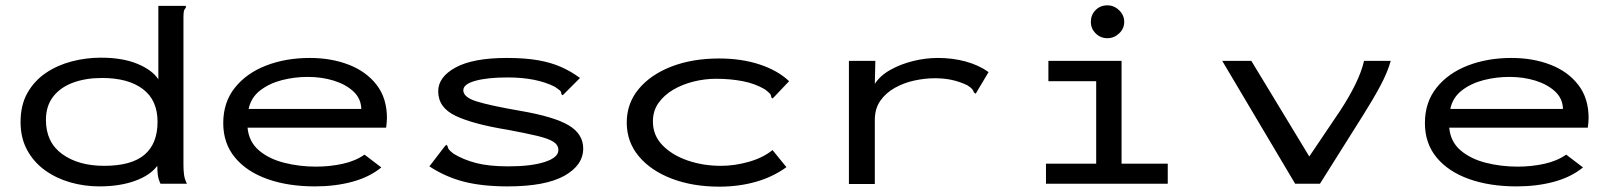

<svg xmlns="http://www.w3.org/2000/svg" viewBox="-20 -688 6040 719"><path d="M352 10Q296 10 243.5 -5Q191 -20 149 -50Q107 -80 82 -125.5Q57 -171 57 -231Q57 -295 83 -340.5Q109 -386 152 -415Q195 -444 248.5 -458Q302 -472 358 -472Q439 -472 494.5 -449Q550 -426 573 -391V-666H676V-659Q670 -653 668.5 -645.5Q667 -638 667 -622V-70Q667 -52 669 -35Q671 -18 680 0H581Q573 -17 571 -33Q569 -49 569 -67Q542 -31 485 -10.5Q428 10 352 10ZM370 -67Q472 -67 521 -108.5Q570 -150 570 -232Q570 -313 515 -354.5Q460 -396 362 -396Q301 -396 253.5 -378.5Q206 -361 179 -326Q152 -291 152 -239Q152 -155 213 -111Q274 -67 370 -67Z M1159 10Q1059 10 981.5 -17.5Q904 -45 860 -98Q816 -151 816 -227Q816 -305 859.5 -359.5Q903 -414 976.5 -442.5Q1050 -471 1140 -471Q1221 -471 1286.5 -445.5Q1352 -420 1390.5 -370Q1429 -320 1429 -246Q1429 -237 1428 -228Q1427 -219 1426 -210H907Q912 -157 949.5 -125Q987 -93 1044 -78.5Q1101 -64 1163 -64Q1215 -64 1263 -74.5Q1311 -85 1345 -109L1408 -61Q1364 -25 1300 -7.5Q1236 10 1159 10ZM911 -280H1333Q1332 -319 1303.5 -345.5Q1275 -372 1230 -386Q1185 -400 1132 -400Q1083 -400 1036 -388Q989 -376 954.5 -349.5Q920 -323 911 -280Z M1881 10Q1785 10 1716 -8Q1647 -26 1588 -65L1644 -138L1651 -146L1656 -141Q1657 -133 1661.5 -127.5Q1666 -122 1679 -112Q1715 -90 1763 -77.5Q1811 -65 1884 -65Q1969 -65 2020 -81.5Q2071 -98 2071 -126Q2071 -145 2052.5 -157Q2034 -169 1992.5 -179Q1951 -189 1881 -202Q1752 -223 1686.5 -254Q1621 -285 1621 -346Q1621 -400 1686.5 -435.5Q1752 -471 1878 -471Q1946 -471 1994.5 -462.5Q2043 -454 2080.5 -437.5Q2118 -421 2152 -396L2094 -338L2087 -331L2082 -336Q2082 -345 2076.5 -349.5Q2071 -354 2058 -363Q1989 -398 1881 -398Q1806 -398 1760.5 -385.5Q1715 -373 1715 -350Q1715 -324 1764 -308.5Q1813 -293 1928 -273Q2056 -251 2110 -218.5Q2164 -186 2164 -132Q2164 -69 2093 -29.5Q2022 10 1881 10Z M2674 11Q2574 11 2495.5 -19Q2417 -49 2372 -103Q2327 -157 2327 -229Q2327 -301 2372 -355Q2417 -409 2495 -439Q2573 -469 2673 -469Q2757 -469 2825 -446.5Q2893 -424 2935 -384L2880 -326L2873 -319L2868 -324Q2868 -332 2863 -337.5Q2858 -343 2845 -353Q2808 -375 2761.5 -384Q2715 -393 2662 -393Q2619 -393 2577 -382.5Q2535 -372 2501 -352Q2467 -332 2446 -302.5Q2425 -273 2425 -233Q2425 -181 2461 -144Q2497 -107 2555 -87Q2613 -67 2680 -67Q2731 -67 2784 -82Q2837 -97 2873 -126L2925 -62Q2874 -25 2810 -7Q2746 11 2674 11Z M3159 -460H3258L3256 -374Q3276 -405 3314.5 -426.5Q3353 -448 3399.5 -459.5Q3446 -471 3492 -471Q3548 -471 3597 -457.5Q3646 -444 3682 -418L3639 -346L3634 -337L3627 -342Q3625 -349 3620.5 -354.5Q3616 -360 3602 -369Q3572 -383 3543 -389Q3514 -395 3481 -395Q3444 -395 3404.5 -386.5Q3365 -378 3331 -359Q3297 -340 3276.5 -310.5Q3256 -281 3256 -239V1H3159Z M3897 0V-75H4085V-384H3906V-460H4180V-75H4353V0ZM4127 -545Q4101 -545 4083 -563Q4065 -581 4065 -606Q4065 -632 4082.5 -650Q4100 -668 4127 -668Q4152 -668 4171 -649.5Q4190 -631 4190 -606Q4190 -581 4171 -563Q4152 -545 4127 -545Z M4830 0 4557 -460H4666L4883 -102L4997 -271Q5032 -324 5055.5 -372Q5079 -420 5088 -460H5188Q5176 -417 5149 -366.5Q5122 -316 5086 -259L4923 0Z M5659 10Q5559 10 5481.5 -17.5Q5404 -45 5360 -98Q5316 -151 5316 -227Q5316 -305 5359.5 -359.5Q5403 -414 5476.5 -442.5Q5550 -471 5640 -471Q5721 -471 5786.5 -445.5Q5852 -420 5890.5 -370Q5929 -320 5929 -246Q5929 -237 5928 -228Q5927 -219 5926 -210H5407Q5412 -157 5449.5 -125Q5487 -93 5544 -78.5Q5601 -64 5663 -64Q5715 -64 5763 -74.5Q5811 -85 5845 -109L5908 -61Q5864 -25 5800 -7.5Q5736 10 5659 10ZM5411 -280H5833Q5832 -319 5803.5 -345.5Q5775 -372 5730 -386Q5685 -400 5632 -400Q5583 -400 5536 -388Q5489 -376 5454.5 -349.5Q5420 -323 5411 -280Z"/></svg>

Font: Inconsolata ExtraExpanded Medium
Style: Regular
Weight: 500
Width: 8
Monospace: yes
Designer: Raph Levien, Cyreal, Brenton Simpson
Foundry: Raph Levien, Cyreal, Google
Version: Version 3.001; ttfautohint (v1.8.2.53-6de2)